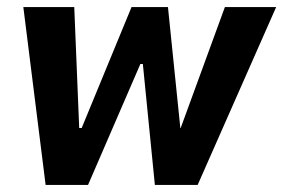

<svg xmlns="http://www.w3.org/2000/svg" viewBox="-20 -523 801 543"><path d="M109 0 46 -503H190L204 -161H211L352 -503H455L490 -161H491L616 -503H761L539 0H418L384 -342H377L229 0Z"/></svg>

Font: Nunito Sans 7pt Condensed ExtraBold
Style: Italic
Weight: 800
Width: 3
Italic angle: -9°
Designer: Vernon Adams
Foundry: Vernon Adams
Version: Version 3.101;gftools[0.9.27]